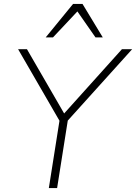

<svg xmlns="http://www.w3.org/2000/svg" viewBox="-20 -955 691 975"><path d="M228 0 286 -367 290 -328 72 -705H117L312 -368H296L599 -705H651L311 -328L328 -367L270 0ZM212 -765 351 -935H399L502 -765H465L373 -897L249 -765Z"/></svg>

Font: Nunito Sans 12pt ExtraLight 12pt ExtraLight
Style: Italic
Weight: 250
Italic angle: -9°
Version: Version 3.101;gftools[0.9.27]